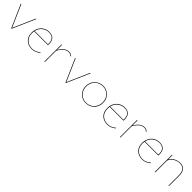

<svg xmlns="http://www.w3.org/2000/svg" viewBox="418 -1805 3205 3205"><g transform="rotate(45 2020.0 -203.0)"><path d="M409 -406 230 0H222L43 -406H55L226 -17L397 -406Z M856 -57Q788 3 706 3Q618 3 565 -50Q512 -103 512 -189Q512 -254 538.5 -304Q565 -354 611 -381.5Q657 -409 714 -409Q786 -409 820 -371.5Q854 -334 854 -267Q854 -245 853 -236H527Q523 -216 523 -189Q523 -107 573.5 -57Q624 -7 706 -7Q785 -7 849 -65ZM529 -246H842Q843 -253 843 -266Q843 -399 716 -399Q647 -399 596 -357.5Q545 -316 529 -246Z M1257 -376 1249 -369Q1225 -399 1181 -399Q1133 -399 1092.5 -365Q1052 -331 1016 -267V0H1005V-406H1016V-285Q1087 -409 1182 -409Q1230 -409 1257 -376Z M1690 -406 1511 0H1503L1324 -406H1336L1507 -17L1678 -406Z M1782 -201Q1782 -260 1809 -307.5Q1836 -355 1883 -382Q1930 -409 1989 -409Q2045 -409 2090 -382.5Q2135 -356 2160.5 -310Q2186 -264 2186 -206Q2186 -146 2159.5 -98.5Q2133 -51 2086 -24Q2039 3 1980 3Q1924 3 1878.5 -23.5Q1833 -50 1807.5 -96.5Q1782 -143 1782 -201ZM2175 -206Q2175 -261 2151 -305Q2127 -349 2084.5 -374Q2042 -399 1989 -399Q1933 -399 1888.5 -373.5Q1844 -348 1818.5 -303Q1793 -258 1793 -201Q1793 -146 1817 -101.5Q1841 -57 1884 -32Q1927 -7 1980 -7Q2036 -7 2080.5 -33Q2125 -59 2150 -104.5Q2175 -150 2175 -206Z M2639 -57Q2571 3 2489 3Q2401 3 2348 -50Q2295 -103 2295 -189Q2295 -254 2321.5 -304Q2348 -354 2394 -381.5Q2440 -409 2497 -409Q2569 -409 2603 -371.5Q2637 -334 2637 -267Q2637 -245 2636 -236H2310Q2306 -216 2306 -189Q2306 -107 2356.5 -57Q2407 -7 2489 -7Q2568 -7 2632 -65ZM2312 -246H2625Q2626 -253 2626 -266Q2626 -399 2499 -399Q2430 -399 2379 -357.5Q2328 -316 2312 -246Z M3040 -376 3032 -369Q3008 -399 2964 -399Q2916 -399 2875.5 -365Q2835 -331 2799 -267V0H2788V-406H2799V-285Q2870 -409 2965 -409Q3013 -409 3040 -376Z M3462 -57Q3394 3 3312 3Q3224 3 3171 -50Q3118 -103 3118 -189Q3118 -254 3144.5 -304Q3171 -354 3217 -381.5Q3263 -409 3320 -409Q3392 -409 3426 -371.5Q3460 -334 3460 -267Q3460 -245 3459 -236H3133Q3129 -216 3129 -189Q3129 -107 3179.5 -57Q3230 -7 3312 -7Q3391 -7 3455 -65ZM3135 -246H3448Q3449 -253 3449 -266Q3449 -399 3322 -399Q3253 -399 3202 -357.5Q3151 -316 3135 -246Z M3945 -249V0H3934V-249Q3934 -321 3901 -360Q3868 -399 3807 -399Q3752 -399 3698.5 -369.5Q3645 -340 3622 -280V0H3611V-406H3622V-304Q3649 -357 3702 -383Q3755 -409 3808 -409Q3873 -409 3909 -367Q3945 -325 3945 -249Z"/></g></svg>

Font: Ysabeau Infant Hairline
Style: Regular
Weight: 100
Designer: Christian Thalmann (Catharsis Fonts)
Version: Version 0.003